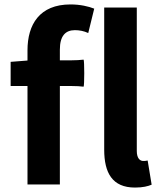

<svg xmlns="http://www.w3.org/2000/svg" viewBox="-20 -832 727 866"><path d="M597 -474V-798H523H450V-157C450 -53 486 14 589 14C624 14 648 8 664 1L646 -108C637 -106 632 -106 626 -106C612 -106 597 -117 597 -151ZM250 -222V-444H304C323 -444 344 -443 357 -441C361 -444 361 -560 357 -563C340 -561 323 -560 304 -560H250V-608C250 -670 275 -696 318 -696C338 -696 359 -692 378 -683L405 -793C380 -803 342 -812 298 -812C158 -812 104 -721 104 -605V-559L28 -553V-444H104V0H177H250Z"/></svg>

Font: GenSekiGothic2 TW B
Style: Regular
Weight: 700
Version: Version 2.100;PS 2.1;hotconv 16.6.51;makeotf.lib2.5.65220 DE